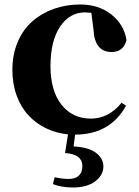

<svg xmlns="http://www.w3.org/2000/svg" viewBox="-20 -583 619 856"><path d="M397 -449.2 387.2 -525.9Q367.7 -527.8 358.9 -527.8Q290.5 -527.8 247.8 -464.1Q205.1 -400.4 205.1 -288.1Q205.1 -178.2 254.2 -116.2Q303.2 -54.2 384.8 -54.2Q464.8 -54.2 522 -125L542 -111.8Q470.7 17.1 314.9 17.1L308.1 69.8Q375 73.2 408 98.4Q440.9 123.5 440.9 159.2Q440.9 197.8 404.5 225.3Q368.2 252.9 305.2 252.9Q255.9 252.9 215.8 237.8L224.1 207Q254.9 214.8 286.1 214.8Q315.9 214.8 331.5 200Q347.2 185.1 347.2 157.2Q347.2 105 270 99.1L283.2 16.1Q231 10.7 186 -10.7Q141.1 -32.2 107.4 -68.1Q73.7 -104 54.4 -156.5Q35.2 -209 35.2 -272Q35.2 -339.8 58.8 -395.5Q82.5 -451.2 123.8 -487.5Q165 -523.9 220 -543.5Q274.9 -563 337.9 -563Q420.9 -563 477.3 -517.8Q533.7 -472.7 543.9 -403.8Q529.8 -351.1 478 -351.1Q402.3 -351.1 397 -449.2Z"/></svg>

Font: Noto Serif JP Black
Style: Regular
Weight: 900
Designer: Ryoko NISHIZUKA  (kana & ideographs); Frank Grießhammer (Latin, Greek & Cyrillic); Wenlong ZHANG  (bopomofo); Sandoll Co
Foundry: Adobe Systems Incorporated
Version: Version 1.001;PS 1.001;hotconv 16.6.54;makeotf.lib2.5.65590